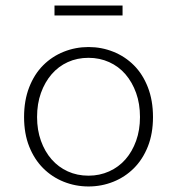

<svg xmlns="http://www.w3.org/2000/svg" viewBox="-20 -662 640 694"><path d="M300 12Q253 12 210.5 -5Q168 -22 136 -54Q104 -86 85.5 -132.5Q67 -179 67 -239Q67 -299 85.5 -346.5Q104 -394 136 -426Q168 -458 210.5 -475Q253 -492 300 -492Q347 -492 389.5 -475Q432 -458 464 -426Q496 -394 514.5 -346.5Q533 -299 533 -239Q533 -179 514.5 -132.5Q496 -86 464 -54Q432 -22 389.5 -5Q347 12 300 12ZM300 -27Q340 -27 374.5 -42.5Q409 -58 433.5 -86Q458 -114 472 -153Q486 -192 486 -239Q486 -287 472 -326Q458 -365 433.5 -393.5Q409 -422 374.5 -437.5Q340 -453 300 -453Q259 -453 225 -437.5Q191 -422 166.5 -393.5Q142 -365 128 -326Q114 -287 114 -239Q114 -192 128 -153Q142 -114 166.5 -86Q191 -58 225 -42.5Q259 -27 300 -27ZM177 -606V-642H423V-606Z"/></svg>

Font: Source Code Pro Light
Style: Regular
Weight: 300
Monospace: yes
Designer: Paul D. Hunt, Teo Tuominen
Foundry: Adobe Systems Incorporated
Version: Version 2.030;PS 1.000;hotconv 16.6.51;makeotf.lib2.5.65220